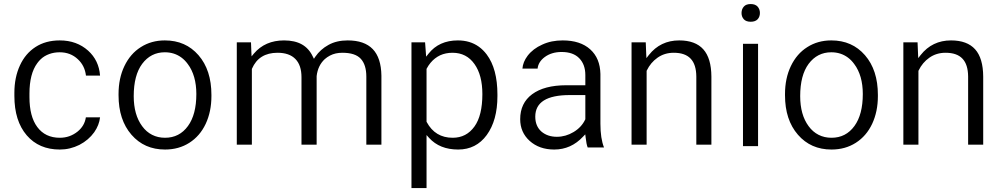

<svg xmlns="http://www.w3.org/2000/svg" viewBox="-20 -741 5032 964"><path d="M167 -103.5Q207 -49.3 280.3 -49.3Q293 -49.3 304.9 -51.3Q316.9 -53.2 327.9 -57.1Q338.9 -61 349.4 -66.9Q359.9 -72.8 369.1 -80.1Q404.8 -108.9 411.1 -151.9H482.4Q478 -112.8 453.1 -77.1Q424.8 -37.6 378.9 -13.7Q355.5 -2 330.8 3.9Q306.2 9.8 280.3 9.8Q175.8 9.8 114.3 -61.5Q52.2 -133.8 52.2 -259.3V-274.9Q52.2 -352.1 80.1 -412.6Q107.4 -472.2 158.4 -505.1Q209.5 -538.1 279.8 -538.1Q323.2 -538.1 358.6 -525.1Q394 -512.2 422.4 -486.8Q476.6 -438 482.4 -361.3H411.6Q405.8 -411.1 371.1 -443.4Q334 -478.5 279.8 -478.5Q265.6 -478.5 252.4 -476.3Q239.3 -474.1 227.3 -469.7Q215.3 -465.3 204.6 -459Q193.8 -452.6 184.6 -443.8Q175.3 -435.1 167.5 -424.3Q147.5 -397.5 137.7 -359.1Q127.9 -320.8 127.9 -271.5V-253.4Q127.9 -156.2 167 -103.5Z M575.2 -262.7V-269Q575.2 -308.1 582.5 -343.3Q589.8 -378.4 604.7 -409.4Q619.6 -440.4 640.1 -464.1Q660.6 -487.8 687 -504.4Q739.7 -538.1 807.6 -538.1Q860.4 -538.1 902.3 -519.5Q944.3 -501 976.6 -463.9Q1041.5 -389.2 1041.5 -264.6V-258.3Q1041.5 -180.7 1012.7 -119.1Q983.9 -58.1 930.9 -24.2Q877.9 9.8 808.6 9.8Q704.6 9.8 640.1 -64.5Q575.2 -139.2 575.2 -262.7ZM693.8 -420.4Q651.4 -363.3 651.4 -258.3Q651.4 -164.6 693.8 -107.4Q714.8 -78.6 743.9 -64Q772.9 -49.3 808.6 -49.3Q880.9 -49.3 923.8 -108.4Q965.8 -166 965.8 -269Q965.8 -292 963.1 -313Q960.4 -334 955.1 -352.8Q949.7 -371.6 941.7 -388.4Q933.6 -405.3 922.9 -419.4Q908.7 -439 890.9 -452.1Q873 -465.3 852.3 -471.9Q831.5 -478.5 807.6 -478.5Q737.3 -478.5 693.8 -420.4Z M1168.9 -528.3H1240.2L1242.2 -476.6L1243.2 -458L1254.9 -472.2Q1311 -538.1 1406.2 -538.1Q1460 -538.1 1495.6 -518.1Q1531.2 -498 1550.3 -457.5L1556.2 -445.8L1563 -456.1Q1575.7 -474.6 1592.3 -489.5Q1608.9 -504.4 1629.4 -515.6Q1669.9 -538.1 1725.6 -538.1Q1809.6 -538.1 1851.6 -494.4Q1893.6 -450.7 1895 -361.3V-14.6H1819.3V-356Q1819.3 -415.5 1791.5 -445.8Q1763.7 -476.1 1699.2 -476.1Q1681.6 -476.1 1666 -472.7Q1650.4 -469.2 1636.5 -461.9Q1622.6 -454.6 1610.8 -444.3Q1593.3 -428.2 1583 -406.7Q1572.8 -385.3 1569.8 -358.9V-358.4V-357.9V-14.6H1493.7V-353.5Q1493.7 -413.6 1463.1 -444.8Q1432.6 -476.1 1373.5 -476.1Q1279.8 -476.1 1245.1 -396L1244.6 -394.5V-393.1V-14.6H1168.9Z M2477.5 -266.6V-258.3Q2477.5 -136.7 2423.8 -63Q2370.6 9.8 2280.3 9.8Q2187.5 9.8 2134.3 -48.8L2121.6 -63V-43.9V203.1H2045.9V-528.3H2114.3L2118.2 -475.1L2119.6 -456.5L2131.3 -471.2Q2184.1 -538.1 2278.8 -538.1Q2309.6 -538.1 2335.7 -530.3Q2361.8 -522.5 2383.8 -506.8Q2405.8 -491.2 2423.8 -467.3Q2477.5 -395.5 2477.5 -266.6ZM2362.3 -106Q2401.9 -161.1 2401.9 -268.6Q2401.9 -363.8 2362.3 -419.4Q2322.3 -476.1 2252 -476.1Q2234.9 -476.1 2219.2 -472.9Q2203.6 -469.7 2189.9 -463.4Q2176.3 -457 2164.1 -447.5Q2151.9 -438 2141.4 -425.3Q2130.9 -412.6 2122.6 -397L2121.6 -395V-393.1V-131.8V-129.9L2122.6 -127.9Q2165 -49.3 2252.9 -49.3Q2321.8 -49.3 2362.3 -106Z M3012.7 -0.5H2930.7Q2924.3 -16.1 2920.4 -50.8L2918.5 -66.4L2907.7 -55.2Q2847.2 9.8 2762.7 9.8Q2687.5 9.8 2639.2 -33.7Q2591.8 -76.7 2591.8 -142.6Q2591.8 -223.1 2651.4 -267.6Q2712.4 -313 2823.7 -313H2911.6H2918.9V-320.8V-364.3Q2918.9 -417 2888.4 -448.5Q2857.9 -480 2799.8 -480Q2749 -480 2714.4 -454.1Q2698.7 -442.4 2689.7 -427.7Q2680.7 -413.1 2679.2 -396.5H2603Q2605.5 -429.7 2628.9 -460.9Q2656.2 -496.6 2702.6 -517.1Q2725.6 -527.8 2751.2 -533Q2776.9 -538.1 2805.2 -538.1Q2893.6 -538.1 2943.4 -493.2Q2968.3 -470.7 2981 -439.9Q2993.7 -409.2 2994.6 -369.6V-119.6Q2994.6 -45.4 3012.7 -0.5ZM2698.2 -80.6Q2729 -54.2 2775.9 -54.2Q2820.3 -54.2 2859.9 -78.1Q2899.9 -102.1 2918 -140.6L2918.9 -142.1V-143.6V-255.9V-263.7H2911.6H2840.8Q2667.5 -263.7 2667.5 -155.3Q2667.5 -107.9 2698.2 -80.6Z M3150.9 -528.3H3222.2L3224.6 -468.8L3225.6 -449.2L3237.8 -464.8Q3295.9 -538.1 3390.1 -538.1Q3471.2 -538.1 3511.2 -493.4Q3551.3 -448.7 3551.8 -356.4V-14.6H3476.1V-356.9Q3475.6 -417 3447.8 -446.3Q3419.9 -476.1 3362.8 -476.1Q3316.4 -476.1 3281.2 -451.2Q3246.6 -426.8 3227.5 -387.2L3226.6 -385.3V-383.8V-14.6H3150.9Z M3786.1 -521V-7.3H3710.4V-521ZM3703.1 -675.8Q3703.1 -680.7 3703.9 -685.1Q3704.6 -689.5 3706.1 -693.6Q3707.5 -697.8 3709.7 -701.2Q3711.9 -704.6 3714.8 -708Q3720.2 -714.4 3728.8 -717.5Q3737.3 -720.7 3749 -720.7Q3772 -720.7 3783.7 -708Q3795.4 -694.8 3795.4 -675.8Q3795.4 -656.7 3783.7 -644Q3772 -631.8 3749 -631.8Q3737.3 -631.8 3728.8 -635Q3720.2 -638.2 3714.8 -644Q3709 -650.4 3706.1 -658.2Q3703.1 -666 3703.1 -675.8Z M3921.4 -262.7V-269Q3921.4 -308.1 3928.7 -343.3Q3936 -378.4 3950.9 -409.4Q3965.8 -440.4 3986.3 -464.1Q4006.8 -487.8 4033.2 -504.4Q4085.9 -538.1 4153.8 -538.1Q4206.5 -538.1 4248.5 -519.5Q4290.5 -501 4322.8 -463.9Q4387.7 -389.2 4387.7 -264.6V-258.3Q4387.7 -180.7 4358.9 -119.1Q4330.1 -58.1 4277.1 -24.2Q4224.1 9.8 4154.8 9.8Q4050.8 9.8 3986.3 -64.5Q3921.4 -139.2 3921.4 -262.7ZM4040 -420.4Q3997.6 -363.3 3997.6 -258.3Q3997.6 -164.6 4040 -107.4Q4061 -78.6 4090.1 -64Q4119.1 -49.3 4154.8 -49.3Q4227.1 -49.3 4270 -108.4Q4312 -166 4312 -269Q4312 -292 4309.3 -313Q4306.6 -334 4301.3 -352.8Q4295.9 -371.6 4287.8 -388.4Q4279.8 -405.3 4269 -419.4Q4254.9 -439 4237.1 -452.1Q4219.2 -465.3 4198.5 -471.9Q4177.7 -478.5 4153.8 -478.5Q4083.5 -478.5 4040 -420.4Z M4515.6 -528.3H4586.9L4589.4 -468.8L4590.3 -449.2L4602.5 -464.8Q4660.6 -538.1 4754.9 -538.1Q4835.9 -538.1 4876 -493.4Q4916 -448.7 4916.5 -356.4V-14.6H4840.8V-356.9Q4840.3 -417 4812.5 -446.3Q4784.7 -476.1 4727.5 -476.1Q4681.2 -476.1 4646 -451.2Q4611.3 -426.8 4592.3 -387.2L4591.3 -385.3V-383.8V-14.6H4515.6Z"/></svg>

Font: Shabnam Light FD
Style: Light-FD
Weight: 300
Foundry: DejaVu fonts team - Redesigned by Saber Rastikerdar - Based on Vazir font
Version: Version 5.0.0